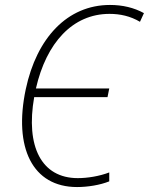

<svg xmlns="http://www.w3.org/2000/svg" viewBox="-20 -745 601 775"><path d="M291 10C334 10 384 2 421 -13V-49C382 -34 334 -26 294 -26C147 -26 83 -154 118 -353H414L421 -388H125C167 -572 273 -689 422 -689C465 -689 506 -680 545 -657L561 -692C521 -714 475 -725 424 -725C252 -725 128 -592 84 -385C34 -149 111 10 291 10Z"/></svg>

Font: Noto Sans SemiCondensed ExtraLight
Style: Italic
Weight: 200
Width: 4
Italic angle: -12°
Designer: Monotype Design Team
Foundry: Monotype Imaging Inc.
Version: Version 2.013